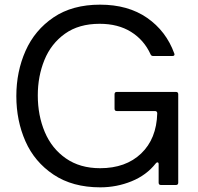

<svg xmlns="http://www.w3.org/2000/svg" viewBox="-20 -793 847 823"><path d="M50 -381Q50 -486 89.5 -575Q129 -664 209.5 -718.5Q290 -773 409 -773Q529 -773 610.5 -716.5Q692 -660 727 -564L728 -560Q728 -553 719 -553H636Q628 -553 625 -561Q597 -622 541.5 -656.5Q486 -691 407 -691Q318 -691 258.5 -648.5Q199 -606 170.5 -536Q142 -466 142 -384Q142 -298 172 -227Q202 -156 262.5 -114Q323 -72 409 -72Q519 -72 585 -135Q651 -198 654 -307Q654 -317 644 -317H481Q471 -317 471 -327V-389Q471 -399 481 -399H734Q744 -399 744 -389V-10Q744 0 734 0H670Q660 0 660 -10V-89Q660 -97 655 -97Q651 -97 648 -93Q608 -42 544 -16Q480 10 410 10Q291 10 209.5 -44.5Q128 -99 89 -187.5Q50 -276 50 -381Z"/></svg>

Font: Open Sauce Two
Style: Regular
Weight: 400
Designer: Alfredo Marco Pradil
Foundry: Creative Sauce Fz LLC
Version: Version 1.477